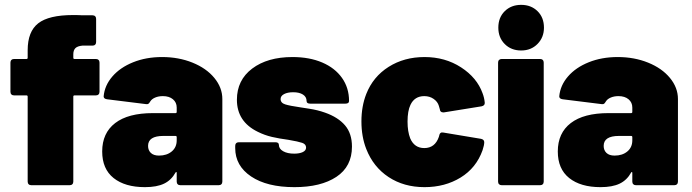

<svg xmlns="http://www.w3.org/2000/svg" viewBox="-20 -763 2850 791"><path d="M390 -505V-385Q390 -378 386 -374Q382 -370 375 -370H287Q282 -370 282 -365V-15Q282 -8 278 -4Q274 0 267 0H109Q102 0 98 -4Q94 -8 94 -15V-365Q94 -370 89 -370H38Q31 -370 27 -374Q23 -378 23 -385V-505Q23 -512 27 -516Q31 -520 38 -520H89Q94 -520 94 -525V-556Q94 -633 137.5 -667Q181 -701 281 -701Q306 -701 319 -700H361Q368 -700 372 -696Q376 -692 376 -685V-590Q376 -583 372 -579Q368 -575 361 -575H319Q299 -573 290.5 -564.5Q282 -556 282 -539V-525Q282 -520 287 -520H375Q382 -520 386 -516Q390 -512 390 -505Z M896 -355V-15Q896 -8 892 -4Q888 0 881 0H723Q716 0 712 -4Q708 -8 708 -15V-50Q708 -54 706.5 -54.5Q705 -55 703 -52Q686 -21 656 -6.5Q626 8 577 8Q495 8 448 -29.5Q401 -67 401 -139Q401 -215 454.5 -256Q508 -297 610 -297H703Q708 -297 708 -302V-320Q708 -341 692.5 -354Q677 -367 651 -367Q633 -367 619 -361Q605 -355 599 -345Q595 -338 591.5 -335.5Q588 -333 582 -334L421 -354Q407 -356 407 -366Q411 -411 443 -448Q475 -485 528.5 -506.5Q582 -528 648 -528Q716 -528 773 -505Q830 -482 863 -442Q896 -402 896 -355ZM708 -185V-198Q708 -203 703 -203H653Q590 -203 590 -162Q590 -144 601.5 -133Q613 -122 635 -122Q667 -122 687.5 -139Q708 -156 708 -185Z M949 -153V-162Q949 -169 953 -173Q957 -177 964 -177H1114Q1129 -177 1129 -166Q1129 -150 1146.5 -140Q1164 -130 1192 -130Q1214 -130 1227.5 -136.5Q1241 -143 1241 -155Q1241 -169 1225 -174.5Q1209 -180 1168 -187Q1130 -192 1100 -199Q1070 -206 1042 -220Q956 -262 956 -352Q956 -433 1019 -480.5Q1082 -528 1185 -528Q1255 -528 1307.5 -505.5Q1360 -483 1389 -442Q1418 -401 1418 -347Q1418 -336 1403 -336H1258Q1243 -336 1243 -347Q1243 -364 1228 -373.5Q1213 -383 1188 -383Q1165 -383 1150.5 -375.5Q1136 -368 1136 -355Q1136 -339 1155 -333Q1174 -327 1216 -321Q1221 -320 1254.5 -315Q1288 -310 1319 -299Q1373 -280 1401.5 -246.5Q1430 -213 1430 -159Q1430 -77 1366 -34.5Q1302 8 1193 8Q1080 8 1014.5 -36Q949 -80 949 -153Z M1489 -149Q1469 -200 1469 -263Q1469 -325 1489 -376Q1517 -447 1581 -487.5Q1645 -528 1729 -528Q1814 -528 1879.5 -485.5Q1945 -443 1968 -379Q1975 -361 1977 -341V-338Q1977 -328 1964 -325L1809 -300H1806Q1793 -300 1792 -313L1788 -327Q1783 -344 1766.5 -355.5Q1750 -367 1728 -367Q1688 -367 1671 -331Q1659 -306 1659 -262Q1659 -221 1670 -193Q1687 -153 1728 -153Q1772 -153 1788 -199L1789 -203Q1792 -220 1806 -217L1962 -191Q1975 -188 1975 -177Q1975 -165 1968 -144Q1942 -71 1877.5 -31.5Q1813 8 1729 8Q1644 8 1581 -33.5Q1518 -75 1489 -149Z M2033 -649Q2033 -691 2059.5 -717Q2086 -743 2127 -743Q2168 -743 2194.5 -717Q2221 -691 2221 -649Q2221 -609 2194.5 -582Q2168 -555 2127 -555Q2086 -555 2059.5 -581.5Q2033 -608 2033 -649ZM2047 -520H2205Q2212 -520 2216 -516Q2220 -512 2220 -505V-15Q2220 -8 2216 -4Q2212 0 2205 0H2047Q2040 0 2036 -4Q2032 -8 2032 -15V-505Q2032 -512 2036 -516Q2040 -520 2047 -520Z M2773 -355V-15Q2773 -8 2769 -4Q2765 0 2758 0H2600Q2593 0 2589 -4Q2585 -8 2585 -15V-50Q2585 -54 2583.5 -54.5Q2582 -55 2580 -52Q2563 -21 2533 -6.5Q2503 8 2454 8Q2372 8 2325 -29.5Q2278 -67 2278 -139Q2278 -215 2331.5 -256Q2385 -297 2487 -297H2580Q2585 -297 2585 -302V-320Q2585 -341 2569.5 -354Q2554 -367 2528 -367Q2510 -367 2496 -361Q2482 -355 2476 -345Q2472 -338 2468.5 -335.5Q2465 -333 2459 -334L2298 -354Q2284 -356 2284 -366Q2288 -411 2320 -448Q2352 -485 2405.5 -506.5Q2459 -528 2525 -528Q2593 -528 2650 -505Q2707 -482 2740 -442Q2773 -402 2773 -355ZM2585 -185V-198Q2585 -203 2580 -203H2530Q2467 -203 2467 -162Q2467 -144 2478.5 -133Q2490 -122 2512 -122Q2544 -122 2564.5 -139Q2585 -156 2585 -185Z"/></svg>

Font: Barlow Black
Style: Regular
Weight: 900
Designer: Jeremy Tribby
Foundry: Tribby Type
Version: Version 1.422